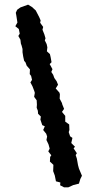

<svg xmlns="http://www.w3.org/2000/svg" viewBox="-20 -714 405 827"><path d="M296 83 274 93H256L239 84L240 72L221 67L216 42L209 23L210 -4L195 -18L196 -38L201 -45L188 -62L194 -74L189 -92L180 -111L183 -126L179 -138L166 -154L173 -170L162 -175L154 -199L156 -212L144 -224L143 -237L138 -250L139 -263L138 -282L127 -297L130 -314L128 -321L120 -342L111 -359L118 -370L114 -387L108 -395L109 -415L95 -431L90 -445L84 -452L80 -470L77 -489V-503L73 -518L70 -526L68 -543L59 -559L65 -569L61 -589L46 -601L55 -617L50 -649L48 -659L54 -672L68 -682L101 -694L119 -683L123 -679L134 -669L149 -640L155 -626L153 -616L166 -598L163 -586L171 -566L176 -549L173 -540L181 -524L184 -510L182 -493L195 -481L198 -468L202 -446L194 -438L206 -416L201 -404L209 -392L214 -378L224 -364L230 -349L220 -333L236 -315L238 -308L237 -289L247 -270L248 -265L256 -245L247 -232L261 -215V-199V-190L278 -178L279 -154L276 -145L282 -127L292 -120L287 -98L303 -82L297 -75L311 -54L306 -46L311 -31L316 -3L320 12L333 43L326 57L320 77Z"/></svg>

Font: Winky Rough
Style: Regular
Weight: 400
Designer: Simon Atzbach
Foundry: typofactur
Version: Version 1.206